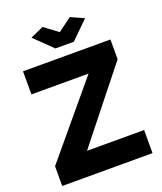

<svg xmlns="http://www.w3.org/2000/svg" viewBox="-163 -1020 952 1125"><g transform="rotate(-20 312.5 -457.5)"><path d="M238 -915 323 -852 408 -915 490 -878 381 -771H266L156 -878ZM28 -123 398 -566H42V-710H587V-587L235 -144H591V0H28Z"/></g></svg>

Font: Oxford Sans
Style: Regular
Weight: 800
Designer: Matt McInerney, Pablo Impallari, Rodrigo Fuenzalida
Foundry: Matt McInerney, Pablo Impallari, Rodrigo Fuenzalida
Version: Version 3.000g; ttfautohint (v1.5) -l 8 -r 28 -G 28 -x 14 -D